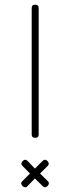

<svg xmlns="http://www.w3.org/2000/svg" viewBox="-20 -771 297 819"><path d="M76.2 1C58.6 13.2 86.4 38.6 97.2 22.9L128.9 -9.8L162.1 22.9C165.5 26.4 168.5 27.8 171.9 27.8C183.6 26.9 195.8 9.8 183.1 1L150.9 -30.8L183.1 -63C186.5 -66.4 188 -69.3 188 -72.8C188 -76.2 186 -80.1 182.6 -84C175.8 -91.3 168.5 -91.3 161.1 -84L128.9 -51.8L98.1 -84C90.8 -91.3 84 -91.3 76.7 -84C73.2 -80.1 71.3 -76.2 71.3 -72.8C71.3 -69.3 72.8 -66.4 76.2 -63L107.9 -30.8ZM115.2 -198.2C115.2 -188 120.1 -183.1 129.9 -183.1C140.1 -183.1 145 -188 145 -198.2V-735.8C145 -746.1 140.1 -751 129.9 -751C120.1 -751 115.2 -746.1 115.2 -735.8Z"/></svg>

Font: Nemoy
Style: Light
Weight: 300
Designer: BSozoo
Foundry: BSozoo
Version: Version 001.000